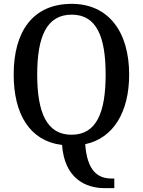

<svg xmlns="http://www.w3.org/2000/svg" viewBox="-20 -745 742 996"><path d="M523 231H573V181H558C488 181 432 142 422 3C569 -28 650 -165 650 -358C650 -580 543 -725 352 -725C149 -725 51 -580 51 -359C51 -154 133 -14 302 7C314 178 421 231 523 231ZM351 -46C222 -46 173 -162 173 -358C173 -555 222 -669 352 -669C481 -669 528 -555 528 -358C528 -162 481 -46 351 -46Z"/></svg>

Font: Noto Serif Ethiopic SemiCondensed Medium
Style: Regular
Weight: 500
Width: 4
Designer: Monotype Design Team
Foundry: Monotype Imaging Inc.
Version: Version 2.102